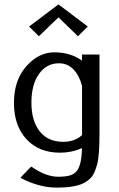

<svg xmlns="http://www.w3.org/2000/svg" viewBox="-20 -690 547 880"><path d="M43.9 0ZM382.3 -568.4 337.4 -523.9 248 -610.4 158.2 -523.9 113.3 -568.4 248 -669.9ZM436 -439.9V-78.1Q436 26.4 424.8 65.4Q413.6 104.5 399.9 121.1Q385.7 137.7 362.3 149.9Q321.8 169.9 240.5 169.9Q159.2 169.9 73.2 125L123 73.2Q189.9 120.1 246.1 120.1Q280.8 120.1 301.5 113.8Q322.3 107.4 334 90.8Q354 63 356 -11.2Q308.6 9.8 254.9 9.8Q157.7 9.8 100.8 -52.5Q43.9 -114.7 43.9 -218.3Q43.9 -321.8 100.3 -386Q156.7 -450.2 229.5 -450.2Q302.2 -450.2 356 -412.1V-439.9ZM356 -70.8V-296.9Q343.3 -344.2 316.4 -372.1Q289.6 -399.9 250 -399.9Q193.4 -399.9 158.7 -351.1Q124 -302.2 124 -219.2Q124 -136.2 161.9 -88.1Q199.7 -40 270 -40Q322.3 -40 356 -70.8Z"/></svg>

Font: Pfennig
Style: Medium
Weight: 500
Version: Version 20120410 ; ttfautohint (v0.8)